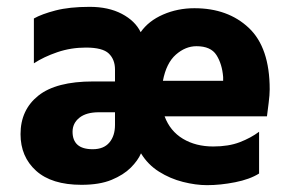

<svg xmlns="http://www.w3.org/2000/svg" viewBox="-20 -536 848 561"><path d="M760 -196H461Q477 -153 514.5 -130.5Q552 -108 603 -108Q648 -108 680.5 -120.5Q713 -133 737 -151V-29Q710 -12 667 -3.5Q624 5 585 5Q552 5 514.5 -4.5Q477 -14 444.5 -34.5Q412 -55 392 -88Q383 -67 362 -46Q341 -25 306 -10.5Q271 4 218 4Q131 4 85.5 -37Q40 -78 40 -144Q40 -215 92 -256.5Q144 -298 252 -298H316V-333Q316 -362 298 -379.5Q280 -397 231 -397Q187 -397 147.5 -383.5Q108 -370 79 -351V-482Q102 -495 142.5 -505.5Q183 -516 242 -516Q297 -516 336 -495.5Q375 -475 391 -442Q414 -475 456.5 -493.5Q499 -512 548 -512Q646 -512 707 -454.5Q768 -397 768 -275Q768 -259 765 -235.5Q762 -212 760 -196ZM554 -401Q522 -401 494 -376.5Q466 -352 456 -300H632Q632 -303 632 -305.5Q632 -308 632 -311Q629 -349 612.5 -375Q596 -401 554 -401ZM316 -171V-208H269Q232 -208 212 -192Q192 -176 192 -151Q192 -126 206.5 -113Q221 -100 251 -100Q283 -100 299.5 -119.5Q316 -139 316 -171Z"/></svg>

Font: Hind Variable Light
Style: Regular
Weight: 300
Designer: Manushi Parikh, Satya Rajpurohit
Foundry: Indian Type Foundry
Version: Version 3.000